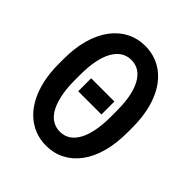

<svg xmlns="http://www.w3.org/2000/svg" viewBox="-199 -854 996 996"><g transform="rotate(45 299.0 -356.0)"><path d="M386.7 -403.3V-308.1H216.3V-403.3ZM548.3 -374.5V-336.4Q548.3 -255.9 530.5 -191.7Q512.7 -127.4 479.2 -82.5Q445.8 -37.6 399.7 -13.9Q353.5 9.8 297.4 9.8Q252.9 9.8 214.4 -5.6Q175.8 -21 144.5 -50Q113.3 -79.1 90.8 -121.6Q68.4 -164.1 56.4 -218Q44.4 -272 44.4 -336.4V-374.5Q44.4 -455.1 62.7 -519Q81.1 -583 114.7 -628.2Q148.4 -673.3 194.8 -697Q241.2 -720.7 296.4 -720.7Q341.3 -720.7 380.1 -705.3Q418.9 -689.9 450 -660.6Q481 -631.3 502.9 -589.1Q524.9 -546.9 536.6 -492.9Q548.3 -439 548.3 -374.5ZM429.7 -336.4V-375.5Q429.7 -422.9 424.1 -461.2Q418.5 -499.5 407.2 -528.8Q396 -558.1 379.9 -578.1Q363.8 -598.1 342.8 -608.2Q321.8 -618.2 296.4 -618.2Q265.1 -618.2 240.7 -602.5Q216.3 -586.9 198.7 -556.2Q181.2 -525.4 172.1 -480Q163.1 -434.6 163.1 -375.5V-336.4Q163.1 -289.1 169.2 -250.5Q175.3 -211.9 186.5 -182.1Q197.8 -152.3 214.1 -132.3Q230.5 -112.3 251.5 -102.3Q272.5 -92.3 297.4 -92.3Q329.1 -92.3 353.5 -108.2Q377.9 -124 395 -155Q412.1 -186 420.9 -231.4Q429.7 -276.9 429.7 -336.4Z"/></g></svg>

Font: Roboto Condensed Medium
Style: Regular
Weight: 500
Designer: Christian Robertson
Foundry: Google
Version: Version 3.0